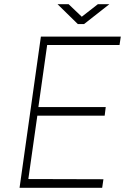

<svg xmlns="http://www.w3.org/2000/svg" viewBox="-20 -898 615 918"><path d="M73.5 0 175.5 -723H557.5L551.5 -683H205.5L163.5 -386H485.5L480.5 -345H158.5L115.5 -42L474.5 -41L468.5 0ZM352 -783 255 -878H308L371 -818L448 -878H503L382 -783Z"/></svg>

Font: Public Sans Thin
Style: Italic
Weight: 100
Italic angle: -8°
Designer: The Public Sans project authors (U.S. Web Design System). Libre Franklin designed by Pablo Impallari and Rodrigo Fuenzal
Version: Version 2.000